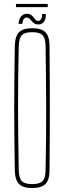

<svg xmlns="http://www.w3.org/2000/svg" viewBox="-20 -948 324 973"><path d="M143 5Q96 5 76 -16Q56 -37 55 -85Q53.5 -169.5 52.8 -246.8Q52 -324 52 -399.5Q52 -475 52.8 -552.2Q53.5 -629.5 55 -714Q56 -763 76 -784Q96 -805 143 -805Q190.5 -805 210.8 -784Q231 -763 231 -714Q232 -629.5 232.2 -552.2Q232.5 -475 232.5 -399.5Q232.5 -324 232.2 -246.8Q232 -169.5 231 -85Q231 -37 210.8 -16Q190.5 5 143 5ZM143 -15Q180.5 -15 195.5 -30.2Q210.5 -45.5 211 -85Q213 -171 213.5 -249.2Q214 -327.5 214 -403Q214 -478.5 213 -555Q212 -631.5 211 -714Q210.5 -754.5 195.5 -769.8Q180.5 -785 143 -785Q105.5 -785 90.8 -769.8Q76 -754.5 75 -714Q73 -631.5 72.2 -555Q71.5 -478.5 71.5 -403Q71.5 -327.5 72.5 -249.2Q73.5 -171 75 -85Q76 -45.5 90.8 -30.2Q105.5 -15 143 -15ZM193 -877H212Q213.5 -851.5 202.8 -837.8Q192 -824 175 -824Q161.5 -824 153.8 -829.2Q146 -834.5 140.5 -841.5Q135 -848.5 129 -853.8Q123 -859 114 -859Q105.5 -859 100 -850.8Q94.5 -842.5 93 -827H74Q76 -852 87 -865Q98 -878 116.5 -878Q130 -878 137.5 -872.5Q145 -867 150 -860Q155 -853 160.2 -847.5Q165.5 -842 175 -842Q182 -842 188 -851Q194 -860 193 -877ZM61 -928H222V-912H61Z"/></svg>

Font: Big Shoulders Thin
Style: Regular
Weight: 100
Designer: Patric King
Foundry: XO Type Co
Version: Version 2.002